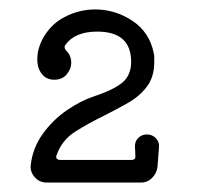

<svg xmlns="http://www.w3.org/2000/svg" viewBox="-20 -832 417 407"><path d="M279 -445H79Q64 -445 54 -456Q44 -467 45 -481Q49 -518 70.5 -548Q92 -578 122 -598.5Q152 -619 180 -628Q222 -642 240 -657.5Q258 -673 258 -701Q258 -765 186 -765Q138 -765 118 -736Q117 -735 117 -732Q117 -728 121 -724Q131 -714 131 -699Q131 -686 121.5 -674.5Q112 -663 95 -663Q78 -663 68.5 -675.5Q59 -688 59 -706Q59 -727 69 -747Q86 -780 117 -796Q148 -812 182 -812Q224 -812 260.5 -788Q297 -764 306 -719Q307 -715 307 -710.5Q307 -706 307 -701Q307 -669 291.5 -648.5Q276 -628 251.5 -614Q227 -600 201 -587Q168 -571 139.5 -553Q111 -535 100 -503Q100 -502 99.5 -501.5Q99 -501 99 -500Q99 -493 108 -493H259Q267 -493 267 -500Q267 -507 266.5 -512.5Q266 -518 266 -522Q266 -533 273.5 -540Q281 -547 291 -547Q303 -547 310.5 -539Q318 -531 317 -520L314 -480Q313 -466 303 -455.5Q293 -445 279 -445Z"/></svg>

Font: Kiwi Maru
Style: Regular
Weight: 400
Designer: Hiroki-Chan
Version: Version 1.100